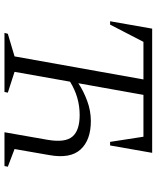

<svg xmlns="http://www.w3.org/2000/svg" viewBox="59 -759 700 858"><g transform="rotate(90 409.0 -330.0)"><path d="M127 0 131 -15 232 -45 335 -621H167L90 -472H75L108 -660H663L630 -472H614L591 -621H404L352 -330Q386 -353 430.5 -369.5Q475 -386 521 -386Q606 -386 648 -340Q690 -294 673 -200L646 -45L725 -15L722 0H571L605 -194Q618 -271 590.5 -303.5Q563 -336 494 -336Q414 -336 345 -293L301 -45L394 -15L391 0Z"/></g></svg>

Font: Spectral SC Light
Style: Italic
Weight: 300
Italic angle: -10°
Designer: Jean-Baptiste Levee
Foundry: Production Type
Version: Version 2.001